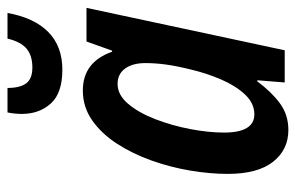

<svg xmlns="http://www.w3.org/2000/svg" viewBox="-162 -636 808 525"><g transform="rotate(-90 242.5 -374.0)"><path d="M149 10Q95 10 62 -32Q29 -74 29 -156Q29 -204 38 -258Q47 -312 65.5 -364Q84 -416 111.5 -458.5Q139 -501 175.5 -526.5Q212 -552 257 -552Q335 -552 363 -472H366L391 -542H483L367 0H279L285 -75H282Q254 -37 222.5 -13.5Q191 10 149 10ZM192 -83Q222 -83 246 -108.5Q270 -134 287 -173.5Q304 -213 314 -255Q324 -295 328 -324.5Q332 -354 332 -381Q332 -416 317 -436.5Q302 -457 275 -457Q245 -457 220.5 -428Q196 -399 178.5 -353.5Q161 -308 151.5 -258Q142 -208 142 -166Q142 -83 192 -83ZM314 -608Q250 -608 221.5 -639.5Q193 -671 193 -719Q193 -738 197 -758H264Q264 -724 276.5 -707Q289 -690 320 -690Q352 -690 371 -705.5Q390 -721 399 -758H469Q456 -685 417 -646.5Q378 -608 314 -608Z"/></g></svg>

Font: Noto Sans Condensed SemiBold
Style: Italic
Weight: 600
Width: 3
Italic angle: -12°
Designer: Monotype Design Team
Foundry: Monotype Imaging Inc.
Version: Version 2.013; ttfautohint (v1.8.4.7-5d5b)